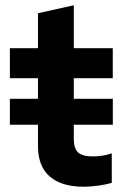

<svg xmlns="http://www.w3.org/2000/svg" viewBox="-20 -705 464 733"><path d="M300.8 7.9Q214.3 7.9 169.7 -31.4Q125 -70.6 125 -146.8V-228.7H17.7V-327.7H125V-406.5H17.7V-521H125V-654.5L261.7 -684.9V-521H410.5V-406.5H261.7V-327.7H410.7V-228.7H261.7V-175.1Q261.7 -138.6 277.9 -123.3Q294.1 -107.9 333.7 -107.9Q353.9 -107.9 370.4 -110.6Q386.9 -113.2 406.7 -119.5V-7.3Q385.5 -0.3 354.5 3.8Q323.5 7.9 300.8 7.9Z"/></svg>

Font: Red Hat Display VF
Style: Regular
Weight: 300
Designer: Pentagram, MCKL
Foundry: Pentagram, MCKL
Version: Version 1.023